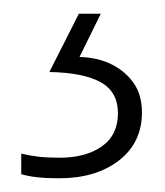

<svg xmlns="http://www.w3.org/2000/svg" viewBox="-20 -20 240 280"><path d="M187 144Q187 188 153.5 214Q120 240 66 240Q48 240 34.5 238.5Q21 237 11 234V204Q23 207 36 208.5Q49 210 67 210Q105 210 128.5 193.5Q152 177 152 145Q152 114 127 100Q102 86 52 85L95 0H127L96 63Q124 64 144 74.5Q164 85 175.5 102Q187 119 187 144Z"/></svg>

Font: Noto Sans Cham ExtraLight
Style: Regular
Weight: 250
Version: Version 2.002